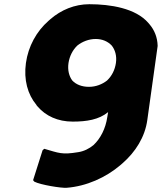

<svg xmlns="http://www.w3.org/2000/svg" viewBox="-20 -609 772 911"><path d="M305 -310C310 -343 325 -372 347 -393C371 -412 402 -424 434 -424C465 -424 491 -413 510 -393C526 -373 535 -344 530 -310C525 -277 511 -249 488 -227C465 -209 435 -197 402 -197C368 -197 341 -208 323 -227C308 -247 300 -276 305 -310ZM728 -391C727 -433 712 -467 690 -493L684 -500C624 -570 504 -589 404 -589C334 -589 270 -562 219 -518L218 -517L210 -510C153 -460 114 -389 103 -310C92 -231 111 -161 153 -111V-110L159 -103C197 -59 254 -32 325 -32C391 -32 449 -41 493 -77L489 -53C481 1 457 48 424 79C404 96 378 109 351 113C273 126 260 117 190 97L182 104L137 246L143 253C172 268 270 284 296 282C389 275 482 234 553 173L561 166C623 112 668 41 679 -40Z"/></svg>

Font: Hussar Woodtype
Style: BlkObl
Weight: 900
Foundry: Cannot Into Space Fonts
Version: Version 1.07